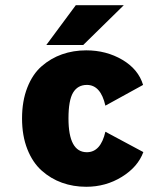

<svg xmlns="http://www.w3.org/2000/svg" viewBox="-20 -705 610 736"><path d="M157.5 -532.5 270.5 -685H454.5L299 -532.5ZM529.5 -122Q508.5 -65 447 -27Q385.5 11 310.5 11Q261 11 217.8 -4.5Q174.5 -20 139.8 -51Q105 -82 84.8 -133.2Q64.5 -184.5 64.5 -251Q64.5 -318 84.8 -369.5Q105 -421 139.8 -451.2Q174.5 -481.5 217.8 -496.8Q261 -512 310.5 -512Q387.5 -512 449 -475.8Q510.5 -439.5 528.5 -379.5L384 -300Q366 -379.5 313 -379.5Q278 -379.5 260.2 -350Q242.5 -320.5 242.5 -251Q242.5 -121.5 313 -121.5Q366 -121.5 384 -200Z"/></svg>

Font: League Mono Narrow ExtraBold
Style: Regular
Weight: 800
Width: 3
Designer: Tyler Finck
Foundry: The League of Moveable Type / Tyler Finck
Version: Version 2.210